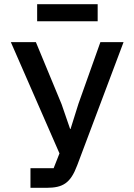

<svg xmlns="http://www.w3.org/2000/svg" viewBox="-20 -900 640 920"><path d="M126 -94H237L265 -165L32 -698H152L275 -401L316 -282H318L356 -403L461 -698H572L350 -108Q338 -76 324.5 -55Q311 -34 294 -22Q277 -10 255 -5Q233 0 203 0H126ZM158 -880H448V-798H158Z"/></svg>

Font: IBM Plaex Mono Medium
Style: Regular
Weight: 500
Designer: Mike Abbink, Paul van der Laan, Pieter van Rosmalen
Foundry: Bold Monday
Version: Version 2.003